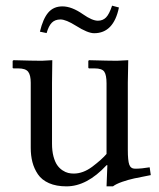

<svg xmlns="http://www.w3.org/2000/svg" viewBox="-20 -642 557 674"><path d="M323.7 -569.3Q340.8 -569.3 352.1 -580.6Q363.3 -591.8 373.5 -622.1L397.5 -615.7Q378.9 -525.4 310.5 -525.4Q288.1 -525.4 247.1 -551.3Q211.4 -573.7 192.4 -573.7Q173.3 -573.7 162.1 -562.5Q150.9 -551.3 143.6 -525.9L120.1 -530.8Q130.9 -576.2 149.4 -597.9Q168 -619.6 199.2 -619.6Q231.9 -619.6 271.5 -591.8Q303.7 -569.3 323.7 -569.3ZM428.7 -116.2Q428.7 -78.1 433.8 -64Q439 -49.8 454.1 -49.8Q477.1 -49.8 505.4 -54.7L509.3 -27.3Q471.2 -20 450.9 -15.6Q430.7 -11.2 408.9 -3.7Q387.2 3.9 376.5 12.2H354L356.9 -62H354Q285.2 12.2 213.4 12.2Q177.7 12.2 152.1 1Q126.5 -10.3 113 -30.3Q99.6 -50.3 93.8 -73Q87.9 -95.7 87.9 -123.5V-351.6Q87.9 -378.4 78.9 -390.1Q69.8 -401.9 43.9 -401.9H27.3L24.4 -403.3V-428.2L27.3 -430.7Q94.7 -428.7 127 -428.7L163.6 -430.7L162.6 -351.1V-137.7Q162.6 -112.3 167.7 -93Q172.9 -73.7 180.7 -62.5Q188.5 -51.3 199.2 -44.2Q210 -37.1 219.5 -34.9Q229 -32.7 238.8 -32.7Q271.5 -32.7 303.7 -56.6Q337.9 -82.5 354 -101.6V-349.1Q354 -378.4 346.2 -390.1Q338.4 -401.9 312 -401.9H292L290 -404.3V-427.7L292 -430.7Q362.8 -428.7 390.6 -428.7L430.2 -430.7L428.7 -352.1Z"/></svg>

Font: Libertinage
Style: l
Weight: 400
Designer: OSP
Foundry: OSP
Version: Version 1.0; 2008; OFL relea